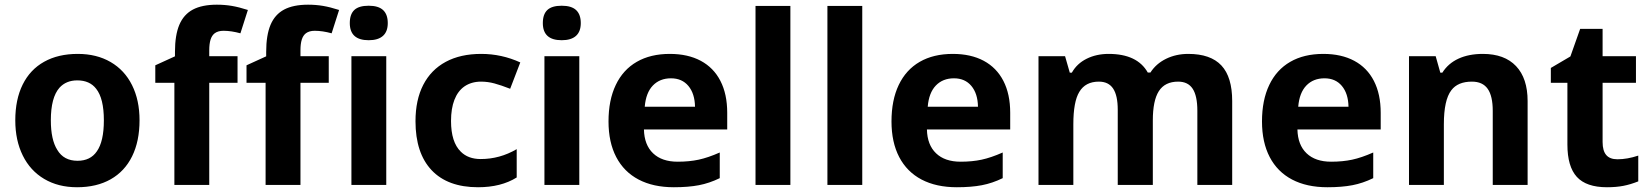

<svg xmlns="http://www.w3.org/2000/svg" viewBox="-20 -785 7014 815"><path d="M44.9 -274.4Q44.9 -362.8 76.4 -426.3Q107.9 -489.7 167.5 -522.9Q227.1 -556.2 310.1 -556.2Q390.1 -556.2 449.5 -521.7Q508.8 -487.3 540.5 -423.6Q572.3 -359.9 572.3 -274.4Q572.3 -185.5 540.8 -121.6Q509.3 -57.6 449.7 -23.9Q390.1 9.8 307.1 9.8Q227.1 9.8 167.7 -25.4Q108.4 -60.5 76.7 -124.8Q44.9 -189 44.9 -274.4ZM391.1 -142.6Q420.9 -184.6 420.9 -274.4Q420.9 -367.2 388.2 -408.2Q360.8 -443.8 308.1 -443.8Q260.7 -443.8 232.4 -412.6Q195.8 -371.1 195.8 -274.4Q195.8 -191.9 223.1 -148.9Q250.5 -102.5 309.1 -102.5Q363.8 -102.5 391.1 -142.6Z M720.2 -433.6H639.2V-507.8L722.7 -545.9V-564.9Q722.7 -635.7 741.2 -679.7Q759.8 -723.6 798.8 -744.4Q837.9 -765.1 900.4 -765.1Q933.6 -765.1 963.9 -760Q994.1 -754.9 1032.2 -742.7L1000.5 -643.6Q961.9 -654.3 928.7 -654.3Q905.8 -654.3 891.6 -644Q879.4 -634.8 873.8 -616.9Q868.2 -599.1 868.2 -571.3V-546.4H988.3V-433.6H868.2V0H720.2ZM1107.4 -433.6H1026.4V-507.8L1109.9 -545.9V-564.9Q1109.9 -635.7 1128.4 -679.7Q1147 -723.6 1186 -744.4Q1225.1 -765.1 1287.6 -765.1Q1320.8 -765.1 1351.1 -760Q1381.3 -754.9 1419.4 -742.7L1387.7 -643.6Q1349.1 -654.3 1315.9 -654.3Q1293 -654.3 1278.8 -644Q1266.6 -634.8 1261 -616.9Q1255.4 -599.1 1255.4 -571.3V-546.4H1375.5V-433.6H1255.4V0H1107.4ZM1619.6 0H1471.7V-546.4H1619.6ZM1464.8 -687Q1464.8 -724.6 1484.1 -742.7Q1503.4 -760.7 1544.9 -760.7Q1586.4 -760.7 1606.2 -742.2Q1626 -723.6 1626 -687Q1626 -650.9 1605.5 -632.6Q1585 -614.3 1544.9 -614.3Q1464.8 -614.3 1464.8 -687Z M1743.7 -270.5Q1743.7 -360.8 1776.6 -424.8Q1809.6 -488.8 1872.1 -522.5Q1934.6 -556.2 2022.5 -556.2Q2109.4 -556.2 2188.5 -520L2145.5 -408.2Q2106.9 -423.3 2078.6 -430.9Q2050.3 -438.5 2022 -438.5Q1981 -438.5 1951.2 -418Q1923.3 -398.4 1908.9 -361.3Q1894.5 -324.2 1894.5 -271.5Q1894.5 -181.6 1936 -141.1Q1967.3 -109.9 2020.5 -109.9Q2101.6 -109.9 2173.3 -151.9V-31.7Q2106.9 9.8 2009.3 9.8Q1880.4 9.8 1812 -62.7Q1743.7 -135.3 1743.7 -270.5Z M2439 0H2291V-546.4H2439ZM2284.2 -687Q2284.2 -724.6 2303.5 -742.7Q2322.8 -760.7 2364.3 -760.7Q2405.8 -760.7 2425.5 -742.2Q2445.3 -723.6 2445.3 -687Q2445.3 -650.9 2424.8 -632.6Q2404.3 -614.3 2364.3 -614.3Q2284.2 -614.3 2284.2 -687Z M2563 -269.5Q2563 -359.9 2593.8 -424.3Q2624.5 -488.8 2682.9 -522.5Q2741.2 -556.2 2823.2 -556.2Q2899.9 -556.2 2954.6 -526.9Q3009.3 -497.6 3038.1 -441.4Q3066.9 -385.3 3066.9 -306.2V-235.4H2713.4Q2714.8 -169.9 2752.2 -134.3Q2789.6 -98.6 2856.4 -98.6Q2905.8 -98.6 2945.6 -107.2Q2985.4 -115.7 3035.2 -137.7V-28.8Q2991.2 -7.3 2946.5 1.2Q2901.9 9.8 2840.3 9.8Q2752.9 9.8 2690.7 -22.9Q2628.4 -55.7 2595.7 -118.4Q2563 -181.2 2563 -269.5ZM2828.1 -452.6Q2780.8 -452.6 2751.2 -421.9Q2721.7 -391.1 2716.8 -332H2930.2Q2929.2 -387.7 2902.1 -420.2Q2875 -452.6 2828.1 -452.6Z M3335 0H3187V-759.8H3335Z M3640.1 0H3492.2V-759.8H3640.1Z M3764.2 -269.5Q3764.2 -359.9 3794.9 -424.3Q3825.7 -488.8 3884 -522.5Q3942.4 -556.2 4024.4 -556.2Q4101.1 -556.2 4155.8 -526.9Q4210.4 -497.6 4239.3 -441.4Q4268.1 -385.3 4268.1 -306.2V-235.4H3914.6Q3916 -169.9 3953.4 -134.3Q3990.7 -98.6 4057.6 -98.6Q4106.9 -98.6 4146.7 -107.2Q4186.5 -115.7 4236.3 -137.7V-28.8Q4192.4 -7.3 4147.7 1.2Q4103 9.8 4041.5 9.8Q3954.1 9.8 3891.8 -22.9Q3829.6 -55.7 3796.9 -118.4Q3764.2 -181.2 3764.2 -269.5ZM4029.3 -452.6Q3981.9 -452.6 3952.4 -421.9Q3922.9 -391.1 3918 -332H4131.3Q4130.4 -387.7 4103.3 -420.2Q4076.2 -452.6 4029.3 -452.6Z M4388.2 -546.4H4501L4521 -476.6H4529.8Q4551.3 -515.1 4592.5 -535.6Q4633.8 -556.2 4686 -556.2Q4807.6 -556.2 4852.1 -477.1H4863.3Q4887.2 -514.6 4929.7 -535.4Q4972.2 -556.2 5023.9 -556.2Q5118.7 -556.2 5164.6 -507.1Q5210.4 -458 5210.4 -356V0H5062.5V-314.9Q5062.5 -377.9 5042.7 -408.2Q5022.9 -438.5 4981 -438.5Q4924.8 -438.5 4898.9 -397.9Q4873.5 -357.9 4873.5 -273.9V0H4724.6V-319.3Q4724.6 -379.4 4705.1 -408.9Q4685.5 -438.5 4644.5 -438.5Q4587.4 -438.5 4561.5 -395Q4536.1 -353.5 4536.1 -257.3V0H4388.2Z M5336.9 -269.5Q5336.9 -359.9 5367.7 -424.3Q5398.4 -488.8 5456.8 -522.5Q5515.1 -556.2 5597.2 -556.2Q5673.8 -556.2 5728.5 -526.9Q5783.2 -497.6 5812 -441.4Q5840.8 -385.3 5840.8 -306.2V-235.4H5487.3Q5488.8 -169.9 5526.1 -134.3Q5563.5 -98.6 5630.4 -98.6Q5679.7 -98.6 5719.5 -107.2Q5759.3 -115.7 5809.1 -137.7V-28.8Q5765.1 -7.3 5720.5 1.2Q5675.8 9.8 5614.3 9.8Q5526.9 9.8 5464.6 -22.9Q5402.3 -55.7 5369.6 -118.4Q5336.9 -181.2 5336.9 -269.5ZM5602.1 -452.6Q5554.7 -452.6 5525.1 -421.9Q5495.6 -391.1 5490.7 -332H5704.1Q5703.1 -387.7 5676 -420.2Q5648.9 -452.6 5602.1 -452.6Z M5960.9 -546.4H6074.2L6093.8 -476.6H6102.5Q6127.4 -516.1 6171.1 -536.1Q6214.8 -556.2 6274.4 -556.2Q6366.2 -556.2 6415.3 -504.4Q6464.4 -452.6 6464.4 -356V0H6316.4V-314.5Q6316.4 -377.4 6294.9 -408Q6273.4 -438.5 6228 -438.5Q6168 -438.5 6140.6 -401.9Q6108.9 -360.8 6108.9 -257.3V0H5960.9Z M6633.3 -171.4V-433.6H6563V-496.6L6646 -545.4L6687.5 -662.6H6782.7V-546.4H6924.3V-433.6H6782.7V-182.1Q6782.7 -145 6798.1 -127Q6813.5 -108.9 6845.7 -108.9Q6887.7 -108.9 6934.1 -124.5V-15.1Q6901.4 -2 6870.8 3.9Q6840.3 9.8 6801.3 9.8Q6713.4 9.8 6673.3 -34.2Q6633.3 -78.1 6633.3 -171.4Z"/></svg>

Font: Viking Open Sans
Style: Bold
Weight: 700
Foundry: Ascender Corporation
Version: Version 2.001